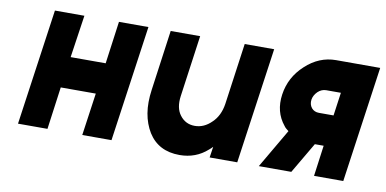

<svg xmlns="http://www.w3.org/2000/svg" viewBox="-56 -652 1637 815"><g transform="rotate(10 762.5 -244.0)"><path d="M52 0H179L204 -183H355L329 0H455L526 -500H399L374 -317H223L250 -500H123Z M622 -500 586 -240Q578 -184 585.5 -139Q593 -94 615 -58Q659 12 750 12Q820 12 870 -33Q874 -36 877.5 -39.5Q881 -43 885 -47L878 0H997L1068 -500H941L904 -235Q896 -183 864 -153Q832 -121 792 -121Q752 -121 728 -153Q705 -183 712 -235L749 -500Z M1188 -168 1090 0H1230L1308 -133Q1309 -133 1310 -133Q1311 -133 1311 -133H1346L1328 0H1454L1525 -500H1335Q1262 -500 1204 -446Q1146 -393 1135 -317Q1124 -241 1168 -187Q1172 -181 1177.5 -176.5Q1183 -172 1188 -168ZM1379 -367 1365 -267H1302Q1282 -267 1270 -281Q1258 -296 1261 -317Q1264 -336 1280 -352Q1296 -367 1316 -367Z"/></g></svg>

Font: Unageo
Style: Bold-Italic
Weight: 700
Designer: Richard Sepsi
Foundry: Richard Sepsi
Version: Version 2.000